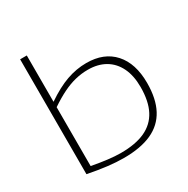

<svg xmlns="http://www.w3.org/2000/svg" viewBox="-169 -889 1025 1048"><g transform="rotate(-30 344.0 -365.0)"><path d="M95 -16V-740H137V-448Q210 -498 272 -520Q334 -542 397 -542Q508 -542 569.5 -473.5Q631 -405 631 -282Q631 -183 596.5 -118Q562 -53 492.5 -21.5Q423 10 317 10Q270 10 215.5 3.5Q161 -3 95 -16ZM137 -43Q190 -33 235 -27.5Q280 -22 317 -22Q409 -22 469 -49.5Q529 -77 559 -134Q589 -191 589 -281Q589 -352 564.5 -402.5Q540 -453 494.5 -479.5Q449 -506 386 -506Q346 -506 307 -496.5Q268 -487 227 -467Q186 -447 137 -414Z"/></g></svg>

Font: Georama Expanded ExtraLight
Style: Regular
Weight: 250
Width: 7
Designer: Jean-Baptiste Levee
Foundry: Production Type
Version: Version 1.001